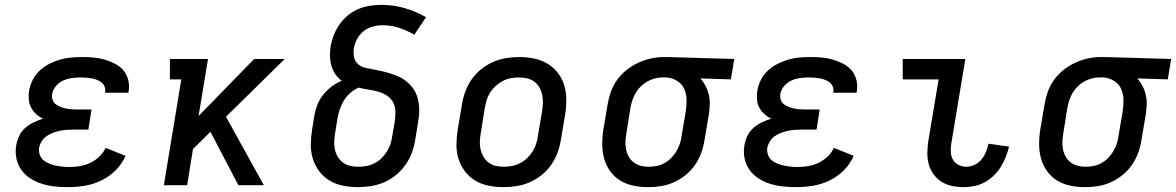

<svg xmlns="http://www.w3.org/2000/svg" viewBox="-20 -763 4845 791"><path d="M259 8Q231 8 204 5Q177 2 152 -6Q127 -14 105 -28Q83 -42 68 -63Q53 -84 47.5 -110.5Q42 -137 47 -165Q50 -184 59 -203Q68 -222 84 -236Q100 -250 119 -259Q138 -268 157 -274Q141 -282 128.5 -293.5Q116 -305 108 -320Q100 -335 98.5 -353.5Q97 -372 100 -390Q104 -413 115 -434.5Q126 -456 144 -472.5Q162 -489 183.5 -500Q205 -511 227.5 -517.5Q250 -524 273 -526Q296 -528 319 -528Q342 -528 365.5 -526Q389 -524 411 -517.5Q433 -511 453.5 -500.5Q474 -490 488 -473.5Q502 -457 508 -434.5Q514 -412 510 -388L509 -381H413V-384Q415 -395 411 -405.5Q407 -416 398.5 -423Q390 -430 379.5 -434Q369 -438 358 -440Q347 -442 335 -443Q323 -444 312 -444Q294 -444 276 -441.5Q258 -439 241 -431.5Q224 -424 211 -409Q198 -394 195 -377Q193 -365 196 -354Q199 -343 207.5 -335.5Q216 -328 227 -323.5Q238 -319 249 -316.5Q260 -314 271.5 -313Q283 -312 295 -312H357L344 -229H282Q268 -229 254 -228Q240 -227 226 -224Q212 -221 198.5 -216Q185 -211 172.5 -202.5Q160 -194 152 -181Q144 -168 141 -154Q139 -140 143.5 -126.5Q148 -113 158 -104Q168 -95 181.5 -89.5Q195 -84 209 -81Q223 -78 237 -76.5Q251 -75 266 -75Q287 -75 308.5 -78.5Q330 -82 350.5 -91.5Q371 -101 388.5 -117Q406 -133 415 -154L497 -121Q483 -88 456.5 -61.5Q430 -35 396.5 -19Q363 -3 328 2.5Q293 8 259 8Z M962 0 847 -220 775 -149 751 0H655L727 -436H680V-520H837L798 -285L1027 -520H1153L911 -282L1067 0Z M1455 8Q1424 8 1393.5 2Q1363 -4 1338 -19Q1313 -34 1295.5 -57Q1278 -80 1269 -108.5Q1260 -137 1260.5 -168.5Q1261 -200 1266 -231L1275 -287Q1279 -309 1287.5 -331Q1296 -353 1311 -372Q1326 -391 1345.5 -406Q1365 -421 1388 -430Q1372 -442 1361.5 -457.5Q1351 -473 1345.5 -492Q1340 -511 1339.5 -531Q1339 -551 1342 -572Q1346 -595 1355 -618Q1364 -641 1378.5 -662Q1393 -683 1413 -699.5Q1433 -716 1455.5 -725.5Q1478 -735 1502.5 -739Q1527 -743 1550 -743Q1601 -743 1647.5 -729.5Q1694 -716 1735 -692L1687 -620Q1658 -637 1625 -648Q1592 -659 1556 -659Q1536 -659 1515.5 -653.5Q1495 -648 1478.5 -635Q1462 -622 1451.5 -603Q1441 -584 1438 -564Q1435 -546 1438.5 -528.5Q1442 -511 1454.5 -499.5Q1467 -488 1484 -484Q1501 -480 1518 -477Q1535 -474 1552.5 -470Q1570 -466 1586 -461Q1602 -456 1618 -449.5Q1634 -443 1647.5 -433Q1661 -423 1672.5 -410.5Q1684 -398 1691.5 -383Q1699 -368 1702.5 -351.5Q1706 -335 1707 -317Q1708 -299 1705.5 -281Q1703 -263 1700 -245L1691 -189Q1687 -162 1677.5 -135.5Q1668 -109 1651.5 -85.5Q1635 -62 1612.5 -43Q1590 -24 1563.5 -12.5Q1537 -1 1509.5 3.5Q1482 8 1455 8ZM1455 -76Q1472 -76 1489 -79Q1506 -82 1522 -90Q1538 -98 1551 -110.5Q1564 -123 1573.5 -138Q1583 -153 1588.5 -169.5Q1594 -186 1596 -203L1606 -259Q1609 -280 1609 -301Q1609 -322 1600.5 -339.5Q1592 -357 1575 -368.5Q1558 -380 1538 -385.5Q1518 -391 1497.5 -394Q1477 -397 1458 -402Q1439 -394 1423 -380Q1407 -366 1396.5 -348.5Q1386 -331 1379.5 -311.5Q1373 -292 1370 -273L1361 -217Q1358 -200 1357 -182.5Q1356 -165 1359.5 -148.5Q1363 -132 1371 -118Q1379 -104 1392 -94Q1405 -84 1421.5 -80Q1438 -76 1455 -76Z M2055 8Q2023 8 1993 2Q1963 -4 1938 -19Q1913 -34 1895.5 -57Q1878 -80 1869 -108.5Q1860 -137 1860.5 -168.5Q1861 -200 1866 -231L1883 -331Q1887 -358 1896.5 -384.5Q1906 -411 1922.5 -435Q1939 -459 1962 -477.5Q1985 -496 2011 -507.5Q2037 -519 2064.5 -523.5Q2092 -528 2118 -528Q2150 -528 2180 -522Q2210 -516 2235 -501Q2260 -486 2278 -463Q2296 -440 2304.5 -411.5Q2313 -383 2313 -351.5Q2313 -320 2308 -289L2291 -189Q2287 -162 2277.5 -135.5Q2268 -109 2251.5 -85Q2235 -61 2212 -42.5Q2189 -24 2163 -12.5Q2137 -1 2109 3.5Q2081 8 2055 8ZM2055 -76Q2071 -76 2088 -79Q2105 -82 2121 -90Q2137 -98 2150.5 -110.5Q2164 -123 2173.5 -138Q2183 -153 2188.5 -169.5Q2194 -186 2196 -203L2213 -303Q2216 -320 2216.5 -337.5Q2217 -355 2214 -371Q2211 -387 2203 -401.5Q2195 -416 2182 -426Q2169 -436 2152.5 -440Q2136 -444 2118 -444Q2102 -444 2085 -441Q2068 -438 2052.5 -430Q2037 -422 2023 -409.5Q2009 -397 1999.5 -382Q1990 -367 1985 -350.5Q1980 -334 1977 -317L1961 -217Q1958 -200 1957 -182.5Q1956 -165 1959.5 -149Q1963 -133 1971 -118.5Q1979 -104 1992 -94Q2005 -84 2021 -80Q2037 -76 2055 -76Z M2651 8Q2620 8 2590 2Q2560 -4 2535.5 -19Q2511 -34 2494 -57.5Q2477 -81 2469 -109.5Q2461 -138 2461 -169Q2461 -200 2466 -231L2483 -331Q2487 -357 2496 -383Q2505 -409 2521.5 -432.5Q2538 -456 2560.5 -474Q2583 -492 2608.5 -504Q2634 -516 2661 -522Q2688 -528 2714 -528H2731L3005 -520L2991 -436L2866 -440Q2878 -426 2887 -408.5Q2896 -391 2900.5 -371.5Q2905 -352 2904 -331Q2903 -310 2900 -289L2883 -189Q2879 -162 2870 -136Q2861 -110 2845 -86Q2829 -62 2806.5 -43.5Q2784 -25 2758 -13Q2732 -1 2705 3.5Q2678 8 2651 8ZM2651 -76Q2667 -76 2684 -79Q2701 -82 2716.5 -90.5Q2732 -99 2744.5 -111.5Q2757 -124 2766 -139Q2775 -154 2780.5 -170Q2786 -186 2788 -203L2805 -303Q2809 -327 2808.5 -351.5Q2808 -376 2799 -396.5Q2790 -417 2770 -429.5Q2750 -442 2726 -444H2709Q2685 -444 2661 -434Q2637 -424 2619 -406Q2601 -388 2591 -364.5Q2581 -341 2577 -317L2561 -217Q2558 -200 2557 -183Q2556 -166 2559 -149.5Q2562 -133 2569.5 -119Q2577 -105 2589.5 -95Q2602 -85 2618 -80.5Q2634 -76 2651 -76Z M3259 8Q3231 8 3204 5Q3177 2 3152 -6Q3127 -14 3105 -28Q3083 -42 3068 -63Q3053 -84 3047.5 -110.5Q3042 -137 3047 -165Q3050 -184 3059 -203Q3068 -222 3084 -236Q3100 -250 3119 -259Q3138 -268 3157 -274Q3141 -282 3128.5 -293.5Q3116 -305 3108 -320Q3100 -335 3098.5 -353.5Q3097 -372 3100 -390Q3104 -413 3115 -434.5Q3126 -456 3144 -472.5Q3162 -489 3183.5 -500Q3205 -511 3227.5 -517.5Q3250 -524 3273 -526Q3296 -528 3319 -528Q3342 -528 3365.5 -526Q3389 -524 3411 -517.5Q3433 -511 3453.5 -500.5Q3474 -490 3488 -473.5Q3502 -457 3508 -434.5Q3514 -412 3510 -388L3509 -381H3413V-384Q3415 -395 3411 -405.5Q3407 -416 3398.5 -423Q3390 -430 3379.5 -434Q3369 -438 3358 -440Q3347 -442 3335 -443Q3323 -444 3312 -444Q3294 -444 3276 -441.5Q3258 -439 3241 -431.5Q3224 -424 3211 -409Q3198 -394 3195 -377Q3193 -365 3196 -354Q3199 -343 3207.5 -335.5Q3216 -328 3227 -323.5Q3238 -319 3249 -316.5Q3260 -314 3271.5 -313Q3283 -312 3295 -312H3357L3344 -229H3282Q3268 -229 3254 -228Q3240 -227 3226 -224Q3212 -221 3198.5 -216Q3185 -211 3172.5 -202.5Q3160 -194 3152 -181Q3144 -168 3141 -154Q3139 -140 3143.5 -126.5Q3148 -113 3158 -104Q3168 -95 3181.5 -89.5Q3195 -84 3209 -81Q3223 -78 3237 -76.5Q3251 -75 3266 -75Q3287 -75 3308.5 -78.5Q3330 -82 3350.5 -91.5Q3371 -101 3388.5 -117Q3406 -133 3415 -154L3497 -121Q3483 -88 3456.5 -61.5Q3430 -35 3396.5 -19Q3363 -3 3328 2.5Q3293 8 3259 8Z M3951 8Q3926 8 3902 3Q3878 -2 3858.5 -14.5Q3839 -27 3825.5 -46Q3812 -65 3806 -87.5Q3800 -110 3800.5 -135Q3801 -160 3805 -185L3847 -436H3699V-520H3957L3899 -171Q3896 -154 3897 -136.5Q3898 -119 3906 -105Q3914 -91 3929 -83.5Q3944 -76 3961 -76Q3978 -76 3995 -84Q4012 -92 4023.5 -106Q4035 -120 4042 -137Q4049 -154 4052 -171L4137 -159Q4132 -137 4123.5 -116Q4115 -95 4103 -75.5Q4091 -56 4074 -39.5Q4057 -23 4036.5 -12Q4016 -1 3994 3.5Q3972 8 3951 8Z M4451 8Q4420 8 4390 2Q4360 -4 4335.5 -19Q4311 -34 4294 -57.5Q4277 -81 4269 -109.5Q4261 -138 4261 -169Q4261 -200 4266 -231L4283 -331Q4287 -357 4296 -383Q4305 -409 4321.5 -432.5Q4338 -456 4360.5 -474Q4383 -492 4408.5 -504Q4434 -516 4461 -522Q4488 -528 4514 -528H4531L4805 -520L4791 -436L4666 -440Q4678 -426 4687 -408.5Q4696 -391 4700.5 -371.5Q4705 -352 4704 -331Q4703 -310 4700 -289L4683 -189Q4679 -162 4670 -136Q4661 -110 4645 -86Q4629 -62 4606.5 -43.5Q4584 -25 4558 -13Q4532 -1 4505 3.5Q4478 8 4451 8ZM4451 -76Q4467 -76 4484 -79Q4501 -82 4516.5 -90.5Q4532 -99 4544.5 -111.5Q4557 -124 4566 -139Q4575 -154 4580.5 -170Q4586 -186 4588 -203L4605 -303Q4609 -327 4608.5 -351.5Q4608 -376 4599 -396.5Q4590 -417 4570 -429.5Q4550 -442 4526 -444H4509Q4485 -444 4461 -434Q4437 -424 4419 -406Q4401 -388 4391 -364.5Q4381 -341 4377 -317L4361 -217Q4358 -200 4357 -183Q4356 -166 4359 -149.5Q4362 -133 4369.5 -119Q4377 -105 4389.5 -95Q4402 -85 4418 -80.5Q4434 -76 4451 -76Z"/></svg>

Font: Iosevka HT Medium Extended
Style: Italic
Weight: 500
Width: 7
Italic angle: -9°
Monospace: yes
Designer: Belleve Invis
Foundry: Belleve Invis
Version: Version 32.3.0; ttfautohint (v1.8.4)